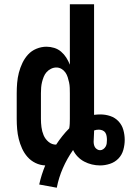

<svg xmlns="http://www.w3.org/2000/svg" viewBox="-20 -760 602 896"><path d="M245 116 163 101Q168 78 175 56Q182 34 191 12Q167 11 145.5 0.5Q124 -10 108.5 -27.5Q93 -45 83 -67Q73 -89 67.5 -111.5Q62 -134 60 -157.5Q58 -181 58 -205V-325Q58 -349 60 -373Q62 -397 68 -420.5Q74 -444 84.5 -466Q95 -488 111 -505.5Q127 -523 150 -532.5Q173 -542 197 -542Q215 -542 233 -536.5Q251 -531 265 -519Q279 -507 289 -491.5Q299 -476 306 -458V-740H419V-224Q426 -225 433.5 -225.5Q441 -226 448 -226Q472 -226 494.5 -218.5Q517 -211 533 -194Q549 -177 555.5 -154Q562 -131 562 -107Q562 -84 555.5 -60.5Q549 -37 532.5 -20Q516 -3 493 4.5Q470 12 447 12Q428 12 409 7.5Q390 3 373 -6Q356 -15 342.5 -29Q329 -43 321 -60Q293 -20 273.5 24.5Q254 69 245 116ZM242 -85Q255 -105 270.5 -124.5Q286 -144 303 -161Q305 -172 305.5 -183Q306 -194 306 -205V-325Q306 -338 305.5 -350.5Q305 -363 302.5 -375Q300 -387 296 -399.5Q292 -412 285 -422Q278 -432 267 -438.5Q256 -445 243 -445Q230 -445 218 -439Q206 -433 197.5 -423.5Q189 -414 184 -401.5Q179 -389 176 -376.5Q173 -364 172 -351Q171 -338 171 -325V-205Q171 -186 173.5 -166.5Q176 -147 183.5 -129Q191 -111 206.5 -98Q222 -85 242 -85ZM447 -59Q455 -59 462 -64Q469 -69 473 -76Q477 -83 478 -91Q479 -99 479 -107Q479 -116 477.5 -125Q476 -134 471.5 -141Q467 -148 458.5 -151.5Q450 -155 441 -155Q435 -155 429.5 -154Q424 -153 419 -151V-143Q419 -132 418 -121Q417 -110 417 -99Q417 -92 418.5 -85Q420 -78 423.5 -72.5Q427 -67 433.5 -63Q440 -59 447 -59Z"/></svg>

Font: Lode
Style: Bold
Weight: 700
Monospace: yes
Designer: Belleve Invis
Foundry: Belleve Invis
Version: Version 29.2.0; ttfautohint (v1.8.3)